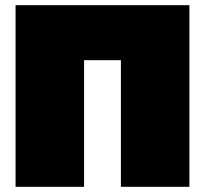

<svg xmlns="http://www.w3.org/2000/svg" viewBox="-20 -720 790 740"><path d="M40 0V-700H710V0H446V-488H304V0Z"/></svg>

Font: Golos Text Black
Style: Regular
Weight: 900
Designer: A.Korolkova, Vitaly Kuzmin
Foundry: ParaType Ltd
Version: Version 2.004